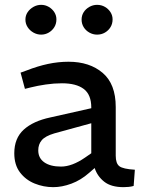

<svg xmlns="http://www.w3.org/2000/svg" viewBox="-20 -766 586 793"><path d="M200 7Q160 7 123 -8Q86 -23 62.5 -54Q39 -85 39 -133Q39 -195 78 -230.5Q117 -266 188 -281L357 -319V-322Q357 -375 326 -398.5Q295 -422 236 -422Q203 -422 169 -417Q135 -412 107 -405L83 -399L65 -466L90 -475Q136 -493 178.5 -502Q221 -511 263 -511Q350 -511 404 -465Q458 -419 458 -324V-123Q458 -91 473 -79.5Q488 -68 537 -65L532 2Q522 5 510.5 6Q499 7 490 7Q439 7 410.5 -15.5Q382 -38 371 -72L348 -52Q314 -22 275 -7.5Q236 7 200 7ZM232 -78Q255 -78 280 -87.5Q305 -97 331 -115L357 -133V-257L204 -215Q167 -204 152.5 -187Q138 -170 138 -145Q138 -113 163 -95.5Q188 -78 232 -78ZM150 -623Q133 -623 118 -631.5Q103 -640 94 -654Q85 -668 85 -685Q85 -702 94 -715.5Q103 -729 118 -737.5Q133 -746 150 -746Q167 -746 181.5 -737.5Q196 -729 204.5 -715.5Q213 -702 213 -686Q213 -668 204.5 -654Q196 -640 181.5 -631.5Q167 -623 150 -623ZM381 -623Q364 -623 349 -631.5Q334 -640 325.5 -654Q317 -668 317 -685Q317 -702 325.5 -715.5Q334 -729 349 -737.5Q364 -746 381 -746Q399 -746 413.5 -737.5Q428 -729 436.5 -715.5Q445 -702 445 -686Q445 -668 436.5 -654Q428 -640 413.5 -631.5Q399 -623 381 -623Z"/></svg>

Font: REM Medium
Style: Regular
Weight: 400
Version: Version 1.005;gftools[0.9.28]